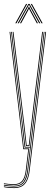

<svg xmlns="http://www.w3.org/2000/svg" viewBox="-21 -763 285 982"><path d="M49.8 199Q38.8 199 22.9 197.6Q7 196.2 -1 194V190Q7.5 192.2 23 193.6Q38.5 195 49.8 195Q75.2 195 90.9 185.4Q106.5 175.8 115 156.5Q123.5 137.2 126.8 108.5L210.8 -600H214.8L130.8 109Q127 140.8 117.5 160.6Q108 180.5 91.5 189.8Q75 199 49.8 199ZM49.8 183Q38.8 183 23.6 181.6Q8.5 180.2 -1 178.5V174.5Q7.8 176.2 22.9 177.6Q38 179 49.8 179Q78 179 92.2 162Q106.5 145 111 106.5L123.5 0H97.8L27.8 -600H31.8L101.2 -4H128L115 107Q110.2 147.5 95.1 165.2Q80 183 49.8 183ZM49.8 191Q38.2 191 23.1 189.6Q8 188.2 -1 186.2V182.2Q7.8 184 22.5 185.5Q37.2 187 49.8 187Q85 187 99.6 166.1Q114.2 145.2 118.8 107.5L132.5 -8H104.8L95.5 -88L35.8 -600H39.8L99.2 -91L108.5 -12H133L202.8 -600H206.8L122.8 108Q118 149.5 101.9 170.2Q85.8 191 49.8 191ZM112 -16 103 -93.8 43.8 -600H48L106.8 -96.2L115.5 -20H126L134.8 -95.8L194.5 -600H198.8L138.5 -91.5L129.5 -16ZM57.2 -644 112.2 -743H118.2L63.2 -644ZM69.2 -644 124.2 -743H130.2L185.2 -644H179.2L132.2 -729.2L128.2 -737.5H126.2L122.2 -729.2L75.2 -644ZM81.2 -644 121.2 -717.8 126.2 -728.8H128.2L133.2 -717.8L173.2 -644H167.2L129.8 -713.2L128.2 -718H126.2L124.8 -713.2L87.2 -644ZM191.2 -644 136.2 -743H142.2L197.2 -644Z"/></svg>

Font: Big Shoulders Inline Display SC Thin
Style: Regular
Weight: 100
Designer: Patric King
Foundry: XO Type Co
Version: Version 2.002